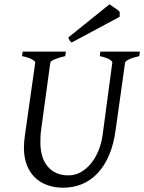

<svg xmlns="http://www.w3.org/2000/svg" viewBox="-20 -854 668 889"><path d="M625 -594.2Q594.2 -587.4 577.1 -579.1Q560.1 -570.8 559.1 -564L515.1 -250Q506.3 -186 485.4 -136.5Q464.4 -86.9 433.1 -53.2Q401.9 -19.5 361.1 -2.2Q320.3 15.1 272 15.1Q231.9 15.1 198.5 2.9Q165 -9.3 141.1 -32.7Q117.2 -56.2 104 -90.6Q90.8 -125 90.8 -169.9Q90.8 -195.8 95.2 -226.1L143.1 -564Q144 -569.8 128.9 -578.6Q113.8 -587.4 82 -594.2L85 -615.2H285.2L282.2 -594.2Q251.5 -587.4 232.7 -579.1Q213.9 -570.8 212.9 -564L169.9 -249Q168 -234.9 167.5 -220.7Q167 -206.5 167 -193.8Q167 -159.7 175.3 -131.8Q183.6 -104 200 -84Q216.3 -64 240.7 -53Q265.1 -42 296.9 -42Q328.6 -42 355.5 -57.6Q382.3 -73.2 402.8 -99.1Q423.3 -125 436.8 -158.7Q450.2 -192.4 455.1 -229L500 -564Q501 -569.8 487.3 -578.6Q473.6 -587.4 441.9 -594.2L444.8 -615.2H627.9ZM534.2 -776.4 312 -657.2Q305.2 -661.6 302.7 -666Q300.3 -670.4 295.9 -680.2L486.8 -834L498 -826.7Q504.4 -822.3 511.5 -817.4Q518.6 -812.5 524.9 -807.6Q531.2 -802.7 534.2 -799.3Z"/></svg>

Font: Gentium Plus Phon
Style: Italic
Weight: 400
Italic angle: -8°
Designer: J. Victor Gaultney, Annie Olsen, Iska Routamaa, Becca Hirsbrunner
Foundry: SIL International
Version: Version 5.000